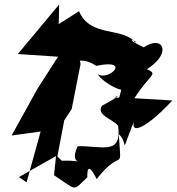

<svg xmlns="http://www.w3.org/2000/svg" viewBox="-20 -793 792 860"><path d="M65 0 231 -94 222 -8C328 61 303 66 371 1C372 -12 367 -82 413 9C530 -141 524 -5 512 -192C562 -150 506 -73 597 -290C538 -175 624 -205 752 -343L582 -353C653 -464 691 -459 638 -483C754 -556 709 -639 624 -581C521 -630 600 -611 586 -602C531 -674 384 -623 334 -743L243 -685L245 -773L60 -551L240 -539L147 -394L32 -186L162 -204L99 24ZM514 -356C455 -347 576 -394 436 -319C412 -277 479 -263 509 -230C527 -95 436 -141 328 -138C280 -40 396 -77 257 -73L237 -92L268 -255L301 -304L341 -507L308 -641L255 -529C338 -508 347 -540 411 -498C573 -532 466 -428 418 -461C432 -426 597 -328 538 -447Z"/></svg>

Font: Asimov Silicon
Style: Regular
Weight: 400
Designer: Google
Version: Version 2.000980; 2014